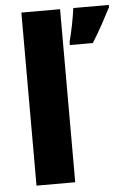

<svg xmlns="http://www.w3.org/2000/svg" viewBox="-54 -800 564 840"><g transform="rotate(-5 228.0 -380.0)"><path d="M242 0H72V-760H242ZM456 -750Q438 -715 418 -678.5Q398 -642 372 -600H271V-614Q279 -643 287.5 -685.5Q296 -728 300 -760H456Z"/></g></svg>

Font: Noto Kufi Arabic ExtraBold
Style: Regular
Weight: 800
Designer: Monotype Design Team, David Williams, Khaled Hosny
Foundry: Google LLC
Version: Version 2.109; ttfautohint (v1.8.4.7-5d5b)